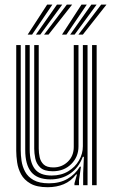

<svg xmlns="http://www.w3.org/2000/svg" viewBox="-20 -793 487 822"><path d="M184 8.5Q137.5 8.5 110.4 -7.1Q83.2 -22.8 70.2 -47Q57.2 -71.2 53.4 -98Q49.5 -124.8 49.5 -147V-600H68.8V-150Q68.8 -129 72.2 -104.5Q75.8 -80 87.5 -58Q99.2 -36 123.6 -22.1Q148 -8.2 189.8 -8.2Q236 -8.2 269 -27.4Q302 -46.5 322 -79.5H326.5L318.2 -21V0H298.8V-8.2L309.5 -46H305.8Q283.5 -17.2 252.9 -4.4Q222.2 8.5 184 8.5ZM374.2 0V-600H393.8V0ZM205.8 -59.8Q168.8 -59.8 152 -76.1Q135.2 -92.5 130.9 -115.1Q126.5 -137.8 126.5 -156.2V-600H145.8V-157.2Q145.8 -138.2 149.9 -119.6Q154 -101 167.2 -88.6Q180.5 -76.2 208.5 -76.2Q244.8 -76.2 270.2 -100.6Q295.8 -125 295.8 -164V-600H316V-165.5Q316 -121.5 285 -90.6Q254 -59.8 205.8 -59.8ZM195 -25Q139.2 -25.5 113.6 -56.6Q88 -87.8 88 -151V-600H107.2V-153.2Q107.2 -98.5 128.9 -70Q150.5 -41.5 201.2 -41.5Q241.8 -41.5 271.8 -59.5Q301.8 -77.5 318.2 -106.1Q334.8 -134.8 334.8 -166.8V-600H354.8V0H336V-51L339.2 -121.8H334.5Q317 -74.8 280.4 -49.8Q243.8 -24.8 195 -25ZM98.5 -645 181.8 -773.2H204.2L117.5 -645ZM133.8 -645 223.8 -773.2H246.5L152.5 -645ZM168.8 -645 266 -773.2H288.8L187.8 -645ZM245.5 -645 328.8 -773.2H351.5L264.5 -645ZM280.5 -645 371 -773.2H393.5L299.5 -645ZM315.8 -645 413 -773.2H435.8L334.8 -645Z"/></svg>

Font: Big Shoulders Inline Text SemiBold
Style: Regular
Weight: 600
Designer: Patric King
Foundry: XO Type Co
Version: Version 1.000